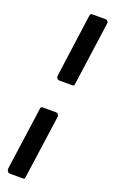

<svg xmlns="http://www.w3.org/2000/svg" viewBox="-191 -887 643 1092"><g transform="rotate(20 130.5 -341.0)"><path d="M118 -429Q106 -429 100.5 -437.5Q95 -446 98 -458L149 -831Q151 -843 154.5 -845Q158 -847 168 -847H242Q251 -847 256.5 -840.5Q262 -834 260 -826L206 -439Q205 -432 202 -430.5Q199 -429 191 -429ZM35 165Q23 165 17.5 156.5Q12 148 14 135L66 -237Q67 -249 70.5 -251Q74 -253 84 -253H158Q167 -253 172.5 -246.5Q178 -240 177 -232L123 154Q122 161 119 163Q116 165 108 165Z"/></g></svg>

Font: Libre Franklin Thin
Style: Bold Italic
Weight: 700
Italic angle: -8°
Version: Version 3.000